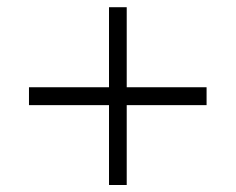

<svg xmlns="http://www.w3.org/2000/svg" viewBox="-20 -576 663 540"><path d="M286.6 -55.7V-280.3H61.5V-330.6H286.6V-555.7H336.4V-330.6H561V-280.3H336.4V-55.7Z"/></svg>

Font: HK Grotesk Legacy
Style: Regular
Weight: 400
Designer: Alfredo Marco Pradil
Foundry: Hanken Design Co.
Version: Version 2.022;PS 002.022;hotconv 1.0.88;makeotf.lib2.5.64775